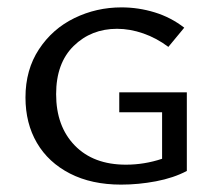

<svg xmlns="http://www.w3.org/2000/svg" viewBox="-20 -494 587 520"><path d="M486 -244V-31Q450 -12 402.5 -3Q355 6 308 6Q228 6 169.5 -24Q111 -54 80 -107Q49 -160 49 -230Q49 -305 85.5 -360.5Q122 -416 181.5 -445Q241 -474 309 -474Q355 -474 399 -460.5Q443 -447 479 -419L436 -367Q404 -391 368 -403.5Q332 -416 297 -416Q227 -416 179.5 -369.5Q132 -323 132 -239Q132 -152 182.5 -100Q233 -48 321 -48Q371 -48 419 -64V-190H303V-244Z"/></svg>

Font: Ysabeau SC Medium
Style: Regular
Weight: 500
Designer: Christian Thalmann (Catharsis Fonts)
Version: Version 0.003